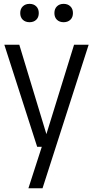

<svg xmlns="http://www.w3.org/2000/svg" viewBox="-20 -780 494 1020"><path d="M177.5 0 3 -542.5H82.5L226.5 -67.5L373.5 -542.5H451L206 220H131L202 0ZM318 -662Q296 -662 282.5 -675Q269 -688 269 -710.5Q269 -733 282.5 -746.2Q296 -759.5 318 -759.5Q340 -759.5 353.8 -746.2Q367.5 -733 367.5 -710.5Q367.5 -688 353.8 -675Q340 -662 318 -662ZM137 -662Q115 -662 101.2 -675Q87.5 -688 87.5 -710.5Q87.5 -733 101.2 -746.2Q115 -759.5 137 -759.5Q159 -759.5 172.5 -746.2Q186 -733 186 -710.5Q186 -688 172.5 -675Q159 -662 137 -662Z"/></svg>

Font: Encode Sans Condensed Condensed
Style: Regular
Weight: 400
Width: 3
Designer: Multiple Designers
Foundry: Impallari Type
Version: Version 3.000; ttfautohint (v1.8.3) -l 8 -r 50 -G 200 -x 14 